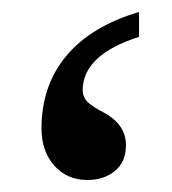

<svg xmlns="http://www.w3.org/2000/svg" viewBox="-20 -293 290 323"><path d="M49.8 -77.1Q49.8 -148.9 91.6 -199Q133.3 -249 213.9 -272.9V-231Q119.1 -200.7 119.1 -141.1Q119.1 -130.4 126.2 -122.6Q133.3 -114.7 155.8 -103Q191.9 -83 191.9 -48.8Q191.9 -20.5 173.3 -5.4Q154.8 9.8 127 9.8Q92.8 9.8 71.3 -14.4Q49.8 -38.6 49.8 -77.1Z"/></svg>

Font: Sahl Naskh
Style: Regular
Weight: 400
Designer: Pascal Zoghbi
Version: Version 1.001